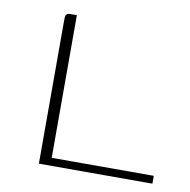

<svg xmlns="http://www.w3.org/2000/svg" viewBox="-60 -519 572 578"><g transform="rotate(10 226.5 -230.0)"><path d="M130 -460V-24H442V0H95V-437Q95 -445 95.5 -449.5Q96 -454 99.5 -457Q103 -460 109 -460Z"/></g></svg>

Font: Genos Thin ExtraLight
Style: Regular
Weight: 250
Version: Version 1.010